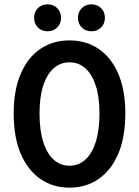

<svg xmlns="http://www.w3.org/2000/svg" viewBox="-20 -852 640 884"><path d="M300 12Q224 12 166 -28Q108 -68 75.5 -144Q43 -220 43 -330Q43 -437 75.5 -512.5Q108 -588 166 -627Q224 -666 300 -666Q376 -666 434 -627Q492 -588 524.5 -512.5Q557 -437 557 -330Q557 -220 524.5 -144Q492 -68 434 -28Q376 12 300 12ZM300 -89Q342 -89 373 -117Q404 -145 421 -199Q438 -253 438 -330Q438 -405 421 -457.5Q404 -510 373 -537.5Q342 -565 300 -565Q258 -565 227 -537.5Q196 -510 179 -457.5Q162 -405 162 -330Q162 -253 179 -199Q196 -145 227 -117Q258 -89 300 -89ZM199 -708Q172 -708 154.5 -725.5Q137 -743 137 -770Q137 -797 154.5 -814.5Q172 -832 199 -832Q226 -832 243.5 -814.5Q261 -797 261 -770Q261 -743 243.5 -725.5Q226 -708 199 -708ZM401 -708Q374 -708 356.5 -725.5Q339 -743 339 -770Q339 -797 356.5 -814.5Q374 -832 401 -832Q428 -832 445.5 -814.5Q463 -797 463 -770Q463 -743 445.5 -725.5Q428 -708 401 -708Z"/></svg>

Font: Source Code Pro ExtraLight SemiBold
Style: Regular
Weight: 600
Monospace: yes
Version: Version 1.018;hotconv 1.0.116;makeotfexe 2.5.65601